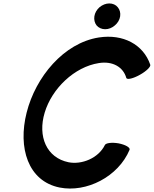

<svg xmlns="http://www.w3.org/2000/svg" viewBox="-20 -1055 895 1117"><path d="M679 -960C682 -980 677 -999 665 -1013C654 -1027 636 -1035 616 -1035C596 -1035 576 -1027 559 -1013C543 -999 532 -980 529 -960C526 -940 531 -921 542 -907C554 -893 572 -885 592 -885C612 -885 632 -893 648 -907C665 -921 676 -940 679 -960ZM854 -679C814 -796 696 -859 555 -837C351 -805 187 -607 135 -400C83 -195 143 -1 327 36C482 67 668 -26 734 -184C738 -197 710 -213 670 -221C630 -228 595 -223 590 -211C552 -134 455 -96 379 -111C251 -137 198 -261 240 -400C282 -540 413 -666 555 -688C634 -701 697 -666 715 -601C720 -590 755 -598 794 -620C832 -641 859 -668 854 -679Z"/></svg>

Font: Nupuram Black Oblique
Style: Regular
Weight: 900
Designer: Santhosh Thottingal (santhosh.thottingal@gmail.com)
Foundry: SMC
Version: Version 1.000